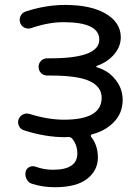

<svg xmlns="http://www.w3.org/2000/svg" viewBox="-20 -578 565 794"><path d="M380.9 -305.7Q377.9 -304.7 377.9 -302.7Q377.9 -300.8 380.9 -299.8Q425.8 -286.1 452.1 -254.9Q487.3 -215.8 487.3 -165Q487.3 -109.4 449.2 -71.3Q414.1 -36.1 360.4 -22.5Q357.4 -21.5 356 -18.6Q354.5 -15.6 356.4 -12.7Q384.8 22.5 384.8 73.2Q384.8 127 340.3 161.6Q295.9 196.3 206.1 196.3Q158.2 196.3 114.3 182.6Q98.6 178.7 90.8 164.1Q85 153.3 85 141.6Q85 137.7 85.9 132.8Q88.9 119.1 101.1 112.8Q113.3 106.4 127 111.3Q162.1 124 199.2 124Q299.8 124 299.8 56.6Q299.8 22.5 279.3 -3.9Q272.5 -11.7 262.7 -11.7Q253.9 -10.7 249 -10.7Q167 -10.7 79.1 -39.1Q64.5 -43.9 58.6 -56.6Q54.7 -64.5 54.7 -72.3Q54.7 -78.1 56.6 -84Q62.5 -98.6 75.7 -105Q88.9 -111.3 103.5 -106.4Q178.7 -83 245.1 -83Q400.4 -83 400.4 -173.8Q400.4 -218.8 351.6 -242.2Q302.7 -265.6 189.5 -265.6H175.8Q160.2 -265.6 149.9 -275.9Q139.6 -286.1 139.6 -301.3Q139.6 -316.4 149.9 -326.7Q160.2 -336.9 175.8 -336.9H189.5Q390.6 -336.9 390.6 -414.1Q390.6 -486.3 242.2 -486.3Q180.7 -486.3 109.4 -461.9Q94.7 -457 81.5 -463.4Q68.4 -469.7 63.5 -483.4Q58.6 -498 64.9 -511.7Q71.3 -525.4 85.9 -530.3Q168.9 -557.6 249 -557.6Q356.4 -557.6 418 -521Q479.5 -484.4 479.5 -423.8Q479.5 -380.9 445.3 -345.7Q419.9 -319.3 380.9 -305.7Z"/></svg>

Font: Gen Jyuu GothicX Regular
Style: Regular
Weight: 400
Designer: [Source Han Sans]
Ryoko NISHIZUKA  (kana & ideographs); Paul D. Hunt (Latin, Greek & Cyrillic); Wenlong ZHANG  (bopomofo
Version: Version 1.002.20150607